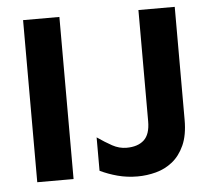

<svg xmlns="http://www.w3.org/2000/svg" viewBox="-50 -721 870 787"><g transform="rotate(-5 385.0 -327.5)"><path d="M73 0V-667H222.4V0ZM485 12.2Q441.8 12.2 403.1 1.8Q364.4 -8.6 331.4 -24.6V-162Q363.6 -139.6 391.8 -124.2Q420 -108.8 450.2 -108.8Q496.6 -108.8 522.1 -132.2Q547.6 -155.6 547.6 -209.2V-667H697V-202Q697 -139.2 678.3 -97.8Q659.6 -56.4 629.2 -32.1Q598.8 -7.8 561.1 2.2Q523.4 12.2 485 12.2Z"/></g></svg>

Font: Maven Pro VF Beta
Style: Regular
Weight: 400
Designer: Joe Prince
Foundry: Joe Prince
Version: Version 2.002